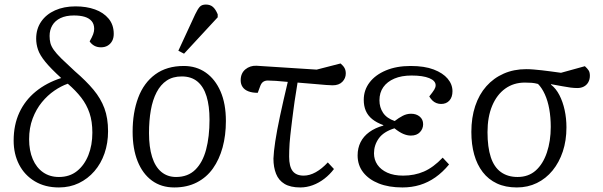

<svg xmlns="http://www.w3.org/2000/svg" viewBox="-20 -810 2650 844"><path d="M239 14Q178 14 133 -13Q88 -40 64 -86.5Q40 -133 40 -192Q40 -261 65 -315Q90 -369 137 -407.5Q184 -446 249 -467Q203 -509 179 -538.5Q155 -568 147 -592Q139 -616 139 -640Q139 -683 161 -715Q183 -747 222 -764.5Q261 -782 312 -782Q360 -782 397.5 -768.5Q435 -755 457.5 -728Q480 -701 480 -661Q480 -643 473 -630Q466 -617 453.5 -609.5Q441 -602 424 -602Q407 -602 394.5 -609Q382 -616 374 -628Q385 -647 389.5 -659.5Q394 -672 394 -683Q394 -704 383 -717Q372 -730 352.5 -736Q333 -742 305 -742Q270 -742 246 -730.5Q222 -719 210 -698.5Q198 -678 198 -652Q198 -635 201.5 -621Q205 -607 216.5 -590.5Q228 -574 250.5 -552Q273 -530 309 -497Q359 -454 391 -415.5Q423 -377 439 -334Q455 -291 455 -233Q455 -181 439.5 -136Q424 -91 395 -57.5Q366 -24 326.5 -5Q287 14 239 14ZM239 -32Q286 -32 318.5 -58Q351 -84 368.5 -128Q386 -172 386 -227Q386 -276 373.5 -313Q361 -350 337 -381Q313 -412 278 -442Q249 -432 219 -411.5Q189 -391 164 -360.5Q139 -330 123.5 -289Q108 -248 108 -198Q108 -148 124 -110.5Q140 -73 169.5 -52.5Q199 -32 239 -32Z M746 14Q689 14 648 -16Q607 -46 585 -101Q563 -156 563 -231Q563 -315 587.5 -380.5Q612 -446 662.5 -483Q713 -520 788 -520Q843 -520 884.5 -491Q926 -462 949.5 -408Q973 -354 973 -278Q973 -215 958.5 -162Q944 -109 916 -69.5Q888 -30 845 -8Q802 14 746 14ZM754 -32Q806 -32 838.5 -64Q871 -96 886 -152.5Q901 -209 901 -284Q901 -344 888 -386.5Q875 -429 848 -451.5Q821 -474 779 -474Q740 -474 713 -456Q686 -438 668.5 -404.5Q651 -371 643 -325.5Q635 -280 635 -225Q635 -164 648.5 -120.5Q662 -77 689 -54.5Q716 -32 754 -32ZM789 -574 764 -587 838 -747Q849 -770 858 -780Q867 -790 885 -790Q904 -790 916 -779.5Q928 -769 937 -747V-734Z M1300 14Q1257 14 1231 -1.5Q1205 -17 1193.5 -46Q1182 -75 1182 -113Q1183 -142 1190 -188.5Q1197 -235 1211 -300.5Q1225 -366 1245 -450Q1217 -453 1193 -454.5Q1169 -456 1157 -456Q1145 -456 1136.5 -450Q1128 -444 1123 -429L1113 -402Q1089 -402 1072 -408.5Q1055 -415 1046.5 -427.5Q1038 -440 1038 -457Q1038 -488 1058.5 -505Q1079 -522 1107 -521L1372 -504L1477 -531Q1489 -521 1494.5 -511Q1500 -501 1500 -487Q1500 -466 1485 -450.5Q1470 -435 1442 -435Q1434 -435 1413 -436.5Q1392 -438 1360.5 -441Q1329 -444 1288 -447Q1285 -426 1281.5 -405.5Q1278 -385 1275 -364.5Q1272 -344 1269.5 -324Q1267 -304 1264.5 -285Q1262 -266 1260 -248Q1258 -230 1256 -213Q1254 -196 1253 -180Q1252 -164 1251.5 -149.5Q1251 -135 1251 -122Q1251 -78 1266.5 -58Q1282 -38 1315 -38Q1341 -38 1368 -53Q1395 -68 1421 -96L1448 -67Q1430 -43 1406 -24.5Q1382 -6 1355 4Q1328 14 1300 14Z M1749 14Q1689 14 1645 -3.5Q1601 -21 1576.5 -52.5Q1552 -84 1552 -127Q1552 -159 1565 -185Q1578 -211 1603.5 -229.5Q1629 -248 1665 -258V-260Q1635 -271 1616 -286.5Q1597 -302 1588 -323Q1579 -344 1579 -371Q1579 -414 1604.5 -447.5Q1630 -481 1676.5 -500.5Q1723 -520 1785 -520Q1846 -520 1886.5 -504.5Q1927 -489 1948 -464Q1969 -439 1969 -409Q1969 -383 1955.5 -368Q1942 -353 1919 -353Q1908 -353 1898 -357Q1888 -361 1880.5 -368.5Q1873 -376 1867 -386Q1883 -406 1889 -416Q1895 -426 1895 -435Q1895 -455 1867 -466.5Q1839 -478 1789 -478Q1745 -478 1713.5 -464.5Q1682 -451 1665 -427Q1648 -403 1648 -369Q1648 -338 1664 -314Q1680 -290 1715 -278Q1733 -292 1750.5 -301Q1768 -310 1787 -310Q1810 -310 1825 -297.5Q1840 -285 1840 -264Q1840 -244 1826 -229Q1812 -214 1786 -214Q1770 -214 1752.5 -221.5Q1735 -229 1714 -246Q1666 -231 1645 -201.5Q1624 -172 1624 -136Q1624 -108 1639 -86Q1654 -64 1682.5 -51Q1711 -38 1752 -38Q1802 -38 1843.5 -56Q1885 -74 1926 -117L1954 -87Q1926 -53 1894 -30.5Q1862 -8 1826 3Q1790 14 1749 14Z M2252 14Q2202 14 2164.5 -3.5Q2127 -21 2102 -53.5Q2077 -86 2064.5 -130.5Q2052 -175 2052 -230Q2052 -293 2069 -344Q2086 -395 2118 -431Q2150 -467 2194.5 -486.5Q2239 -506 2293 -506Q2309 -506 2326 -504.5Q2343 -503 2362 -501Q2381 -499 2402 -496Q2423 -493 2446 -490L2551 -519Q2562 -509 2567.5 -500.5Q2573 -492 2573 -477Q2573 -461 2566 -448.5Q2559 -436 2546.5 -429.5Q2534 -423 2518 -423Q2504 -423 2488 -425Q2472 -427 2451.5 -431Q2431 -435 2402 -440V-438Q2424 -421 2439 -392Q2454 -363 2462 -326.5Q2470 -290 2470 -250Q2470 -192 2454 -144Q2438 -96 2409 -60.5Q2380 -25 2340 -5.5Q2300 14 2252 14ZM2255 -32Q2303 -32 2335 -60.5Q2367 -89 2384 -139.5Q2401 -190 2401 -252Q2401 -294 2394.5 -330.5Q2388 -367 2375 -395.5Q2362 -424 2345 -441Q2330 -445 2317 -446Q2304 -447 2287 -447Q2238 -447 2201 -420.5Q2164 -394 2143.5 -345Q2123 -296 2123 -229Q2123 -163 2137.5 -119Q2152 -75 2182 -53.5Q2212 -32 2255 -32Z"/></svg>

Font: Literata 18pt Light
Style: Italic
Weight: 300
Italic angle: -2°
Designer: Latin by Veronika Burian and Jose Scaglione. Greek by Irene Vlachou. Cyrillic by Vera Evstafieva
Foundry: TypeTogether
Version: Version 3.103;gftools[0.9.29]